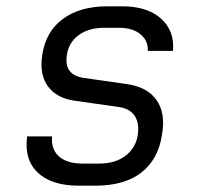

<svg xmlns="http://www.w3.org/2000/svg" viewBox="-20 -579 640 608"><path d="M230 9Q143 9 99.5 -32.5Q56 -74 66 -147H145Q141 -107 166.5 -84Q192 -61 241 -61H293Q344 -61 376.5 -85Q409 -109 416 -150Q422 -188 407 -211.5Q392 -235 357 -240L217 -260Q159 -268 131.5 -306Q104 -344 114 -406Q125 -479 179 -519Q233 -559 320 -559H367Q446 -559 489.5 -520.5Q533 -482 528 -418H448Q450 -449 425.5 -470Q401 -491 356 -491H310Q261 -491 229.5 -468Q198 -445 192 -406Q181 -341 247 -332L380 -313Q446 -304 475.5 -262.5Q505 -221 493 -152Q481 -74 427.5 -32.5Q374 9 282 9Z"/></svg>

Font: JetBrains Mono NL Light
Style: Italic
Weight: 300
Italic angle: -9°
Designer: Philipp Nurullin, Konstantin Bulenkov
Foundry: JetBrains
Version: Version 2.304; ttfautohint (v1.8.4.7-5d5b)